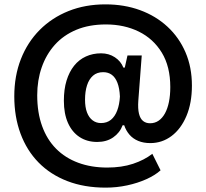

<svg xmlns="http://www.w3.org/2000/svg" viewBox="-20 -758 941 879"><path d="M464 101Q365.9 101 288.4 71.1Q210.9 41.3 156.7 -13.9Q102.6 -69.1 74 -146.2Q45.4 -223.3 45.4 -317Q45.4 -410.1 75.6 -487.4Q105.9 -564.7 161.7 -620.9Q217.6 -677 293.9 -707.5Q370.3 -738 462.6 -738Q549 -738 621.3 -711.5Q693.6 -685 746.9 -635.6Q800.1 -586.3 829.4 -518.1Q858.6 -450 858.6 -366.3Q858.6 -286.3 833.5 -226.9Q808.4 -167.6 765.2 -135.2Q722 -102.9 668 -102.9Q637.1 -102.9 612.9 -112.9Q588.6 -123 572.6 -141.6Q556.6 -160.3 548.7 -184.4H541.4Q528.4 -149.9 498.1 -129Q467.9 -108.1 425 -108.1Q378.7 -108.1 344.3 -130.6Q309.9 -153.1 291.1 -195.4Q272.4 -237.6 272.4 -296.9Q272.4 -348.7 284.6 -388.9Q296.9 -429 319.3 -457.1Q341.7 -485.1 373.4 -499.5Q405 -513.9 442.9 -513.9Q478.3 -513.9 505.9 -495.8Q533.4 -477.7 544.7 -448.6H551.3L563.6 -504H628.9L613.3 -298Q610.6 -260.4 616.3 -237.4Q622 -214.4 635.1 -204.1Q648.1 -193.7 667 -193.7Q689 -193.7 706.1 -205.4Q723.1 -217 735.1 -238.7Q747.1 -260.4 753.4 -291.1Q759.6 -321.9 759.6 -359.3Q759.6 -453.4 720.8 -517Q682 -580.6 615.4 -613.4Q548.7 -646.1 464.9 -646.1Q388.1 -646.1 329.4 -621.6Q270.6 -597 230.9 -552.7Q191.3 -508.4 170.9 -449.5Q150.4 -390.6 150.4 -321.9Q150.4 -242.3 172.8 -180.7Q195.1 -119.1 236.9 -77Q278.7 -34.9 338.2 -12.9Q397.7 9.1 471 9.1Q537 9.1 589 -8.1Q641 -25.4 677.4 -53.9L715.1 21.7Q690.1 44.3 650.2 62.3Q610.3 80.3 562.4 90.6Q514.4 101 464 101ZM442.3 -194.6Q469.4 -194.6 487.9 -209.6Q506.3 -224.7 516.6 -252.1Q527 -279.4 529 -315.9Q527.3 -354.1 517.6 -379Q508 -403.9 491.6 -415.7Q475.3 -427.6 452.4 -427.6Q424 -427.6 405.7 -411.5Q387.4 -395.4 378.4 -367.3Q369.3 -339.1 369.3 -301.7Q369.3 -267 378.3 -243.3Q387.3 -219.6 403.9 -207.1Q420.4 -194.6 442.3 -194.6Z"/></svg>

Font: Mona Sans ExtraLight
Style: Regular
Weight: 200
Designer: Deni Anggara
Foundry: GitHub
Version: Version 2.000